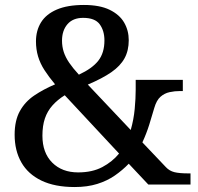

<svg xmlns="http://www.w3.org/2000/svg" viewBox="-20 -744 798 774"><path d="M281 10Q201 10 147 -16Q93 -42 66 -89.5Q39 -137 39 -201Q39 -258 60 -296Q81 -334 118 -359Q155 -384 202 -404Q177 -434 159.5 -461Q142 -488 133.5 -516.5Q125 -545 125 -577Q125 -621 145.5 -654Q166 -687 209 -705.5Q252 -724 318 -724Q382 -724 422 -704.5Q462 -685 480.5 -653Q499 -621 499 -582Q499 -540 482 -509Q465 -478 429 -453Q393 -428 334 -403L507 -220Q519 -262 523 -304.5Q527 -347 527 -382V-422H717V-377H706Q684 -377 663.5 -372.5Q643 -368 627 -354Q611 -340 602 -309Q593 -278 582 -242.5Q571 -207 554 -170L649 -70Q663 -55 683 -50Q703 -45 739 -45H748V0H578L499 -84Q474 -58 443 -36.5Q412 -15 372 -2.5Q332 10 281 10ZM295 -49Q352 -49 392.5 -70.5Q433 -92 460 -125L241 -360Q212 -342 191.5 -319Q171 -296 161 -266.5Q151 -237 151 -197Q151 -128 190.5 -88.5Q230 -49 295 -49ZM298 -443Q352 -468 376.5 -499.5Q401 -531 401 -581Q401 -620 382 -646Q363 -672 315 -672Q274 -672 252 -646.5Q230 -621 230 -580Q230 -556 237 -534.5Q244 -513 259 -491Q274 -469 298 -443Z"/></svg>

Font: Noto Serif Kannada Medium
Style: Regular
Weight: 500
Version: Version 2.003